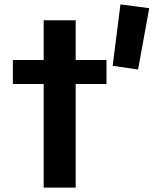

<svg xmlns="http://www.w3.org/2000/svg" viewBox="-20 -847 694 867"><path d="M177.2 -467.8H38.1V-576.2H177.2V-755.4H321.8V-576.2H460.9V-467.8H321.8V0H177.2ZM523.9 -827.1 653.8 -810.1 603.5 -533.2 488.8 -549.8Z"/></svg>

Font: Krona One
Style: Regular
Weight: 400
Version: Version 1.003